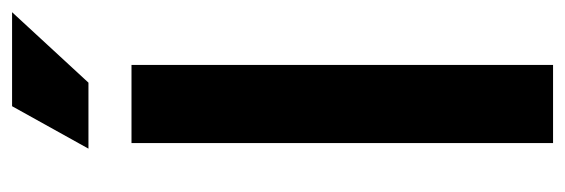

<svg xmlns="http://www.w3.org/2000/svg" viewBox="-329 -607 936 318"><g transform="rotate(-90 139.0 -448.0)"><path d="M190.4 -698.2V0H61V-698.2ZM122.1 -896H277.8L161.1 -769.5H51.8Z"/></g></svg>

Font: Voltera
Style: Bold
Weight: 700
Designer: Bernd Montag
Version: Version 1.301